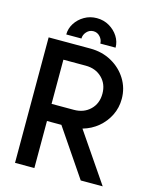

<svg xmlns="http://www.w3.org/2000/svg" viewBox="-130 -982 854 1068"><g transform="rotate(15 296.5 -448.0)"><path d="M61.5 0V-722.7H301.3Q370.1 -722.7 424.8 -692.1Q479.5 -661.6 511.2 -610.4Q543 -559.1 543 -497.1Q543 -446.3 521.5 -402.6Q500 -358.9 462.2 -327.1Q424.3 -295.4 374.5 -281.2L566.4 0H439.9L255.9 -271H172.9V0ZM172.9 -624V-369.6H301.3Q358.4 -369.6 395 -405Q431.6 -440.4 431.6 -497.1Q431.6 -553.2 395 -588.6Q358.4 -624 301.3 -624ZM293.9 -895.5Q333.5 -895.5 365.7 -876.7Q397.9 -857.9 417 -827.9Q436 -797.9 436 -763.7H348.1Q348.1 -785.2 332.5 -802.7Q316.9 -820.3 293.9 -820.3Q271 -820.3 255.1 -802.7Q239.3 -785.2 239.3 -763.7H151.9Q151.9 -797.9 170.9 -827.9Q189.9 -857.9 222.2 -876.7Q254.4 -895.5 293.9 -895.5Z"/></g></svg>

Font: Giphurs Medium
Style: Regular
Weight: 500
Version: Version 0.920; ttfautohint (v1.8.4.7-5d5b)